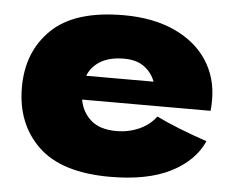

<svg xmlns="http://www.w3.org/2000/svg" viewBox="-45 -608 815 670"><g transform="rotate(5 362.5 -273.0)"><path d="M569 -250H243Q251 -206 282.5 -178.5Q314 -151 372 -151Q414 -151 451 -167.5Q488 -184 510 -214Q577 -181 688 -143Q657 -73 575.5 -31.5Q494 10 363 10Q193 10 111.5 -68.5Q30 -147 30 -275Q30 -400 111 -478Q192 -556 363 -556Q465 -556 540 -522Q615 -488 655 -427.5Q695 -367 695 -289Q695 -263 693 -250ZM250 -334H486Q474 -366 447 -385.5Q420 -405 377 -405Q327 -405 295 -386Q263 -367 250 -334Z"/></g></svg>

Font: Mantou Sans
Style: Regular
Weight: 400
Designer: Mant0u / artakana
Foundry: Mant0u / artakana
Version: Version 1.001;October 22, 2023;FontCreator 14.0.0.2901 64-bi